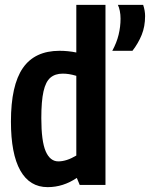

<svg xmlns="http://www.w3.org/2000/svg" viewBox="-20 -760 617 790"><path d="M308 1 296 -28Q240 10 176 10Q102 10 63.5 -58.5Q25 -127 25 -260Q25 -409 74 -480Q123 -551 225 -551Q260 -551 294 -544V-740H414V1ZM294 -120V-448Q277 -453 264 -455Q251 -457 238 -457Q207 -457 187.5 -440.5Q168 -424 159 -384Q150 -344 150 -274Q150 -179 168 -137.5Q186 -96 220 -96Q254 -96 294 -120ZM442 -551Q460 -584 468 -617Q476 -650 476 -683Q476 -700 473 -715Q470 -730 465 -740H569Q573 -728 575 -716.5Q577 -705 577 -694Q577 -651 563 -616.5Q549 -582 525 -551Z"/></svg>

Font: Georama Semi Condensed SemiBold
Style: Regular
Weight: 600
Width: 4
Designer: Jean-Baptiste Levee
Foundry: Production Type
Version: Version 1.000